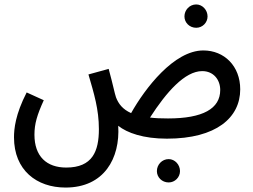

<svg xmlns="http://www.w3.org/2000/svg" viewBox="-20 -612 1138 864"><path d="M863 -487C891 -487 914 -510 914 -538C914 -567 891 -592 863 -592C833 -592 810 -567 810 -538C810 -510 833 -487 863 -487ZM275 232C449 232 521 100 512 -46C552 -14 625 12 731 12C954 12 1061 -83 1061 -210C1061 -315 989 -385 895 -385C763 -385 633 -215 570 -103C532 -120 513 -145 502 -174C495 -195 490 -225 469 -302L378 -277C403 -191 425 -120 425 -31C425 69 396 142 278 142C190 142 135 92 135 -6C135 -55 147 -95 177 -161L100 -196C49 -97 43 -32 43 6C43 154 145 232 275 232ZM890 -292C941 -292 971 -253 971 -207C971 -123 893 -79 736 -79C705 -79 678 -80 655 -83C729 -198 812 -292 890 -292ZM739 209C767 209 790 186 790 158C790 129 767 104 739 104C709 104 686 129 686 158C686 186 709 209 739 209Z"/></svg>

Font: Noto Sans Arabic UI XCn Md
Style: Regular
Weight: 500
Width: 2
Designer: Monotype Design Team, Nadine Chahine and Nizar Qandah
Foundry: Monotype Imaging Inc.
Version: Version 2.010